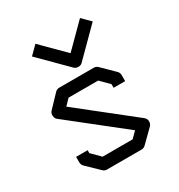

<svg xmlns="http://www.w3.org/2000/svg" viewBox="-157 -808 807 865"><g transform="rotate(-30 246.0 -375.0)"><path d="M406 -680 427 -659 290 -522Q282 -514 270 -514Q256 -514 248 -522L111 -659L132 -680L153 -701L269 -585L385 -701ZM359 -372 315 -416H161L132 -386L411 -165Q422 -155.5 422 -143Q422 -129 413 -120L350 -58Q341 -49 329 -49H149Q137 -49 128 -58L66 -118Q57 -127 57 -140V-168H117V-153L161 -109H317L347 -139L69 -359Q59.5 -365.5 58 -381V-384.5Q58 -396 66 -404L126 -467Q135 -476 148 -476H327Q339 -476 348 -467L410 -406Q419 -397 419 -385V-353H359Z"/></g></svg>

Font: IBM 3270 Semi-Condensed
Style: Condensed
Weight: 400
Monospace: yes
Version: Version 2.3.1